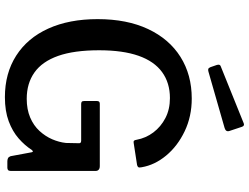

<svg xmlns="http://www.w3.org/2000/svg" viewBox="-136 -869 1015 783"><g transform="rotate(90 371.5 -477.5)"><path d="M376 10Q279 10 207 -36Q135 -82 96.5 -167Q58 -252 58 -368Q58 -488 98.5 -574Q139 -660 212 -706Q285 -752 382 -752Q455 -752 515.5 -723Q576 -694 614.5 -647.5Q653 -601 662 -548Q664 -538 662 -534.5Q660 -531 653 -529L562 -515Q556 -514 553.5 -517Q551 -520 550 -527Q543 -565 520 -595.5Q497 -626 461.5 -644.5Q426 -663 380 -663Q318 -663 274 -631Q230 -599 207.5 -535Q185 -471 185 -374Q185 -272 208 -207Q231 -142 275.5 -110.5Q320 -79 383 -79Q426 -79 459 -93Q492 -107 514 -131Q536 -155 548 -183Q560 -211 563 -239L564 -289Q566 -301 554 -301H404Q398 -301 395 -303.5Q392 -306 392 -313V-366Q392 -377 403 -377H657Q667 -377 672 -372.5Q677 -368 677 -361V-13Q677 -6 673.5 -3Q670 0 664 0H638Q631 0 625.5 -2.5Q620 -5 617 -13L601 -99Q600 -104 597.5 -104Q595 -104 591 -99Q573 -71 544.5 -46Q516 -21 474.5 -5.5Q433 10 376 10ZM497 -957 514 -906Q519 -891 502 -886L272 -820Q265 -818 261 -819.5Q257 -821 254 -828L245 -854Q241 -867 250 -870L483 -964Q493 -968 497 -957Z"/></g></svg>

Font: Libre Franklin Thin Medium
Style: Regular
Weight: 500
Version: Version 3.000